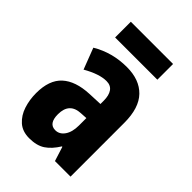

<svg xmlns="http://www.w3.org/2000/svg" viewBox="-218 -816 916 916"><g transform="rotate(45 240.0 -358.0)"><path d="M247 -560Q332 -560 379 -511.5Q426 -463 426 -363V0H321L298 -73H295Q269 -31 238 -10.5Q207 10 157 10Q111 10 82.5 -15.5Q54 -41 41 -81Q28 -121 28 -166Q28 -254 74.5 -296.5Q121 -339 211 -343L282 -346V-368Q282 -404 268 -424Q254 -444 225 -444Q177 -444 109 -405L68 -512Q148 -560 247 -560ZM248 -249Q173 -246 173 -168Q173 -105 218 -105Q246 -105 264 -131Q282 -157 282 -201V-251ZM392 -726V-620H107V-726Z"/></g></svg>

Font: Noto Sans Gujarati ExtraCondensed ExtraBold
Style: Regular
Weight: 800
Width: 2
Designer: Jelle Bosma - Monotype Design Team, Universal Thirst
Foundry: Monotype Imaging Inc.
Version: Version 2.106; ttfautohint (v1.8.4.7-5d5b)